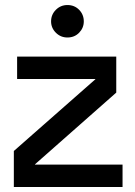

<svg xmlns="http://www.w3.org/2000/svg" viewBox="-20 -743 536 763"><path d="M35 0V-143L359 -428V-429H48V-518H442V-375L119 -90V-89H467V0ZM248 -594Q221 -594 202 -613Q183 -632 183 -658Q183 -685 202 -704Q221 -723 248 -723Q276 -723 294.5 -704Q313 -685 313 -658Q313 -632 294.5 -613Q276 -594 248 -594Z"/></svg>

Font: TikTok Sans 24pt Medium
Style: Regular
Weight: 500
Version: Version 4.000